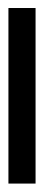

<svg xmlns="http://www.w3.org/2000/svg" viewBox="158 -110 106 467"><g transform="rotate(-90 211.5 123.0)"><path d="M425 156H-2V90H425Z"/></g></svg>

Font: Noto Sans Gujarati UI SemiBold
Style: Regular
Weight: 600
Designer: Jelle Bosma - Monotype Design Team, Universal Thirst
Foundry: Monotype Imaging Inc.
Version: Version 2.106; ttfautohint (v1.8.4.7-5d5b)